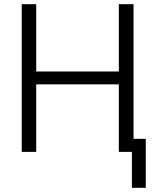

<svg xmlns="http://www.w3.org/2000/svg" viewBox="-20 -727 770 919"><path d="M84 -707H153.3V-384.8H548.8V-707H619.1V-62.5H677.7V171.9H611.3V0H548.8V-323.2H153.3V0H84Z"/></svg>

Font: Pretendard GOV Light
Style: Regular
Weight: 300
Designer: Base glyphs from Inter by Rasmus Andersson; Hangeul glyphs from Noto Sans CJK(Source Han Sans) by Jang Soo-young and Kan
Foundry: Kil Hyung-jin
Version: Version 1.309